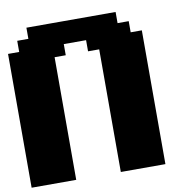

<svg xmlns="http://www.w3.org/2000/svg" viewBox="-92 -967 1060 1060"><g transform="rotate(-10 437.5 -437.5)"><path d="M500 0H750V-750H687.5V-812.5H625V-875H125V-812.5H62.5V-750H0V0H250V-687.5H312.5V-750H437.5V-687.5H500Z"/></g></svg>

Font: Faithful 32x
Style: Bold
Weight: 400
Foundry: Faithful Resource Pack
Version: Version 1.0; January 27, 2023